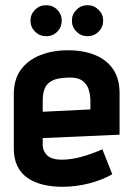

<svg xmlns="http://www.w3.org/2000/svg" viewBox="-20 -704 506 737"><path d="M157 -684Q132 -684 114.5 -666.5Q97 -649 97 -625Q97 -600 114.5 -582.5Q132 -565 157 -565Q183 -565 200 -582.5Q217 -600 217 -625Q217 -649 200 -666.5Q183 -684 157 -684ZM316 -684Q291 -684 273.5 -666.5Q256 -649 256 -625Q256 -600 273.5 -582.5Q291 -565 316 -565Q341 -565 358.5 -582.5Q376 -600 376 -625Q376 -649 358.5 -666.5Q341 -684 316 -684ZM144 -149V-174L439 -187V-346Q439 -402 414 -438.5Q389 -475 344.5 -493Q300 -511 241 -511Q182 -511 135 -492.5Q88 -474 60.5 -437Q33 -400 33 -343V-133Q33 -95 46.5 -67Q60 -39 85 -21.5Q110 -4 144.5 4.5Q179 13 219 13Q272 13 322 0Q372 -13 411 -35L373 -131Q333 -113 292.5 -102Q252 -91 217 -91Q199 -91 185 -95Q171 -99 162.5 -106.5Q154 -114 149 -124.5Q144 -135 144 -149ZM327 -316V-284L144 -275V-317Q144 -345 151.5 -364Q159 -383 179.5 -394Q200 -405 240 -406Q277 -408 295.5 -394.5Q314 -381 320.5 -360Q327 -339 327 -316Z"/></svg>

Font: Advent Pro Expanded
Style: Bold
Weight: 700
Width: 7
Designer: VivaRado, Andreas Kalpakidis
Foundry: VivaRado, Andreas Kalpakidis
Version: Version 3.000